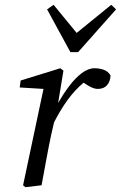

<svg xmlns="http://www.w3.org/2000/svg" viewBox="-20 -771 503 799"><path d="M76 0 161 -401 62 -407 66 -436 231 -487 244 -477 222 -343Q244 -381 268.5 -413.5Q293 -446 320 -466.5Q347 -487 373 -487Q394 -487 412 -480.5Q430 -474 440 -457Q439 -432 425.5 -416.5Q412 -401 387 -401Q374 -401 358.5 -408.5Q343 -416 328 -427Q292 -397 262 -356Q232 -315 205 -262L193 -210Q182 -158 172.5 -105.5Q163 -53 153 0L86 8ZM203 -751 299 -634 443 -751 463 -732 305 -554H273L176 -732Z"/></svg>

Font: Source Serif Pro
Style: Italic
Weight: 400
Italic angle: -12°
Designer: Frank Grießhammer
Foundry: Adobe Systems Incorporated
Version: Version 3.001;hotconv 1.0.111;makeotfexe 2.5.65597